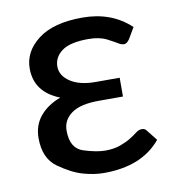

<svg xmlns="http://www.w3.org/2000/svg" viewBox="-65 -575 584 639"><g transform="rotate(-10 227.0 -255.0)"><path d="M429.2 -71.8Q365.2 6.3 236.3 6.3Q203.1 6.3 166.3 -4.2Q129.4 -14.6 85.4 -45.7Q41.5 -76.7 41.5 -145.5Q41.5 -189 66.9 -219.5Q92.3 -250 136.2 -266.1Q52.7 -298.8 52.7 -378.9Q52.7 -436 104.5 -475.8Q156.2 -515.6 254.4 -515.6Q353 -515.6 417 -455.1L395.5 -418.5Q386.2 -404.3 376.7 -404.3Q367.2 -404.3 358.2 -410.2Q349.1 -416 324.2 -429Q299.3 -441.9 261.7 -441.9Q199.7 -441.9 172.1 -421.4Q144.5 -400.9 144.5 -369.6Q144.5 -338.4 176 -317.6Q207.5 -296.9 260.7 -296.9H342.3V-233.4H260.7Q198.2 -233.4 168 -211.7Q137.7 -189.9 137.7 -153.8Q137.7 -93.8 180.9 -80.1Q224.1 -66.4 253.4 -66.4Q282.7 -66.4 304.2 -74.2Q325.7 -82 340.3 -91.1Q355 -100.1 364.7 -107.9Q374.5 -115.7 385.3 -115.7Q396 -115.7 401.9 -106.4Z"/></g></svg>

Font: Lato-Medium
Style: Regular
Weight: 500
Designer: Lukasz Dziedzic
Foundry: tyPoland Lukasz Dziedzic
Version: Version 2.006; 2014-01-15